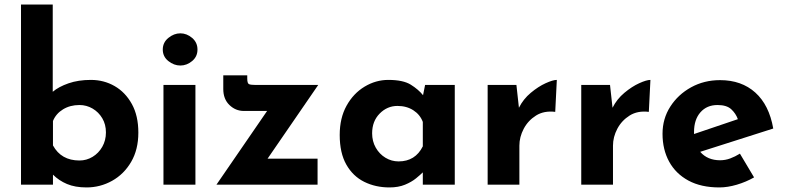

<svg xmlns="http://www.w3.org/2000/svg" viewBox="-20 -809 3437 841"><path d="M359 12Q309 12 273.5 -3Q238 -18 212 -44V0H72V-789H211V-407Q237 -429 280 -444Q323 -459 378 -459Q435 -459 482 -432Q529 -405 557.5 -353.5Q586 -302 586 -228Q586 -154 554.5 -100Q523 -46 471 -17Q419 12 359 12ZM328 -106Q359 -106 385.5 -122Q412 -138 428 -166Q444 -194 444 -229Q444 -264 428 -291Q412 -318 385.5 -333.5Q359 -349 328 -349Q287 -349 256 -330Q225 -311 212 -279V-172Q248 -106 328 -106Z M696 -437H836V0H696ZM693 -592Q693 -623 717.5 -643Q742 -663 770 -663Q798 -663 821.5 -643Q845 -623 845 -592Q845 -561 821.5 -541.5Q798 -522 770 -522Q742 -522 717.5 -541.5Q693 -561 693 -592Z M1048 -323Q1012 -323 985 -349Q958 -375 958 -419V-479H1063V-465Q1063 -444 1070.5 -440.5Q1078 -437 1097 -437H1374L1152 -114H1371V0H928L1150 -323Z M1686 12Q1625 12 1575.5 -12.5Q1526 -37 1497 -88Q1468 -139 1468 -218Q1468 -292 1498 -346Q1528 -400 1577 -429.5Q1626 -459 1681 -459Q1746 -459 1779.5 -438Q1813 -417 1833 -392L1842 -437H1972V0H1832V-54Q1822 -44 1802.5 -28Q1783 -12 1754 0Q1725 12 1686 12ZM1726 -102Q1799 -102 1832 -168V-275Q1820 -307 1790.5 -326Q1761 -345 1721 -345Q1676 -345 1643 -311.5Q1610 -278 1610 -225Q1610 -190 1626 -162Q1642 -134 1668.5 -118Q1695 -102 1726 -102Z M2242 -437 2253 -337Q2272 -375 2305 -402.5Q2338 -430 2370 -444.5Q2402 -459 2419 -459L2412 -319Q2363 -325 2328 -303Q2293 -281 2274 -245Q2255 -209 2255 -171V0H2116V-437Z M2652 -437 2663 -337Q2682 -375 2715 -402.5Q2748 -430 2780 -444.5Q2812 -459 2829 -459L2822 -319Q2773 -325 2738 -303Q2703 -281 2684 -245Q2665 -209 2665 -171V0H2526V-437Z M3131 12Q3051 12 2995.5 -18Q2940 -48 2911 -101Q2882 -154 2882 -223Q2882 -289 2916 -342Q2950 -395 3007 -426.5Q3064 -458 3134 -458Q3228 -458 3288.5 -403.5Q3349 -349 3367 -246L3047 -144Q3079 -107 3134 -107Q3157 -107 3178.5 -115Q3200 -123 3221 -136L3283 -32Q3248 -12 3207.5 0Q3167 12 3131 12ZM3020 -231Q3020 -226 3020 -222L3212 -287Q3203 -312 3183 -330.5Q3163 -349 3123 -349Q3076 -349 3048 -317Q3020 -285 3020 -231Z"/></svg>

Font: Synthetic
Style: Bold
Weight: 700
Designer: Santiago Orozco
Foundry: Typemade
Version: Version 2.000; ttfautohint (v1.8.4.7-5d5b)